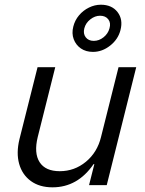

<svg xmlns="http://www.w3.org/2000/svg" viewBox="-20 -785 615 814"><path d="M202.5 9.2Q147.5 9.2 110.8 -17.5Q74.2 -44.2 61.2 -90.4Q48.3 -136.7 62.5 -195L139.2 -500H214.2L140 -204.2Q123.3 -135.8 147.9 -97.5Q172.5 -59.2 233.3 -59.2Q295.8 -59.2 344.2 -99.2Q392.5 -139.2 408.3 -204.2L482.5 -500H557.5L432.5 0H357.5L380 -89.2H376.7Q309.2 9.2 202.5 9.2ZM374.2 -565Q344.2 -565 322.9 -579.6Q301.7 -594.2 292.5 -618.8Q283.3 -643.3 290.8 -672.5Q297.5 -699.2 315 -720Q332.5 -740.8 357.1 -752.9Q381.7 -765 407.5 -765Q454.2 -765 478.3 -733.8Q502.5 -702.5 490.8 -657.5Q480.8 -618.3 447.1 -591.7Q413.3 -565 374.2 -565ZM377.5 -611.7Q400 -611.7 419.2 -627.1Q438.3 -642.5 444.2 -665Q450.8 -687.5 439.2 -702.9Q427.5 -718.3 404.2 -718.3Q382.5 -718.3 362.9 -702.9Q343.3 -687.5 337.5 -665Q331.7 -642.5 343.3 -627.1Q355 -611.7 377.5 -611.7Z"/></svg>

Font: Funnel Sans Light
Style: Italic
Weight: 300
Italic angle: -14.036°
Designer: NORD ID, Kristian Moeller
Foundry: Dicotype
Version: Version 1.000